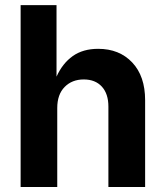

<svg xmlns="http://www.w3.org/2000/svg" viewBox="-20 -748 663 768"><path d="M209 -315.9V0H62.5V-727.5H206.1V-441.4Q230 -494.6 271 -523.7Q312 -552.7 372.6 -552.7Q457.5 -552.7 509 -498Q560.5 -443.4 560.5 -347.2V0H413.6V-321.8Q413.6 -372.6 387.5 -401.4Q361.3 -430.2 314.9 -430.2Q268.1 -430.2 238.5 -400.1Q209 -370.1 209 -315.9Z"/></svg>

Font: Inter-Bold
Style: Bold
Weight: 700
Designer: Rasmus Andersson
Foundry: rsms
Version: Version 4.000;git-a52131595